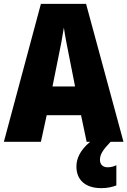

<svg xmlns="http://www.w3.org/2000/svg" viewBox="-20 -735 660 995"><path d="M429 0H447C393 45 376 89 376 128C376 198 423 240 505 240C539 240 565 233 583 226V121C572 127 556 132 538 132C513 132 498 117 498 94C498 66 511 44 553 0H620L426 -715H192L0 0H192L222 -138H400ZM340 -434 369 -287H252L282 -436C293 -487 305 -551 311 -592C317 -549 330 -483 340 -434Z"/></svg>

Font: Noto Sans Khmer Condensed Black
Style: Regular
Weight: 900
Width: 3
Designer: Danh Hong and the Monotype Design Team
Foundry: Monotype Imaging Inc.
Version: Version 2.004